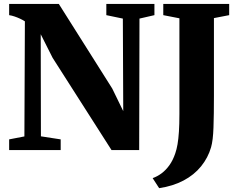

<svg xmlns="http://www.w3.org/2000/svg" viewBox="-20 -763 1224 976"><path d="M26.5 0V-54.5L104 -69.5L106.5 -654.5Q95 -662 81.5 -668.2Q68 -674.5 54 -679.2Q40 -684 26.5 -686V-743H279L550.5 -313L606.5 -198L604.5 -668.5L520.5 -686V-743H765V-686L689 -668.5L687.5 0H547L247.5 -469L187 -589L188 -70L288.5 -54.5V0ZM756 142.5Q780 134 801.5 118Q823 102 841 77Q859 52 871 16.5Q878 -3.5 882.5 -29.8Q887 -56 889.5 -93.5Q892 -131 892 -183.5V-670L810 -686V-743H1145V-686L1067.5 -671V-275Q1067.5 -180.5 1065.2 -115Q1063 -49.5 1053 -14.5Q1037.5 39 1002.2 82.5Q967 126 913.2 154.5Q859.5 183 789 193.5Z"/></svg>

Font: Merriweather 48pt Black
Style: Regular
Weight: 900
Version: Version 2.100